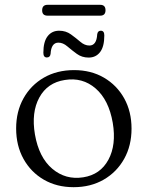

<svg xmlns="http://www.w3.org/2000/svg" viewBox="-20 -766 613 797"><path d="M287.5 -475Q357.5 -475 411.2 -443.8Q465 -412.5 495.5 -357.8Q526 -303 526 -232Q526 -161.5 495.5 -106.8Q465 -52 410.8 -20.5Q356.5 11 285.5 11Q215.5 11 161.8 -20.2Q108 -51.5 77.5 -106.5Q47 -161.5 47 -233Q47 -303 77.5 -357.8Q108 -412.5 162.2 -443.8Q216.5 -475 287.5 -475ZM325.5 -30Q396.5 -41 430 -103Q463.5 -165 448 -256.5Q431.5 -351.5 377 -398.8Q322.5 -446 249 -434Q177 -423 143.2 -361.2Q109.5 -299.5 125 -208Q141.5 -112.5 197 -65.5Q252.5 -18.5 325.5 -30ZM348 -527Q320 -527 298.8 -542.5Q277.5 -558 259.5 -573.5Q241.5 -589 222.5 -589Q192.5 -589 190 -542.5Q188 -527.5 174.5 -527.5Q160 -527.5 160 -547Q160 -593 177.8 -615.8Q195.5 -638.5 225.5 -638.5Q253.5 -638.5 274.5 -623.2Q295.5 -608 313.5 -592.5Q331.5 -577 351 -577Q381 -577 383.5 -623.5Q385.5 -638.5 398.5 -638.5Q413 -638.5 413 -619Q413 -572.5 395.5 -549.8Q378 -527 348 -527ZM155 -723Q155 -746 177.5 -746H396Q418 -746 418 -723.5Q418 -701 396 -701H177.5Q155 -701 155 -723Z"/></svg>

Font: Fraunces 9pt Soft Light
Style: Regular
Weight: 300
Version: Version 1.000;[0bf87f6ff]